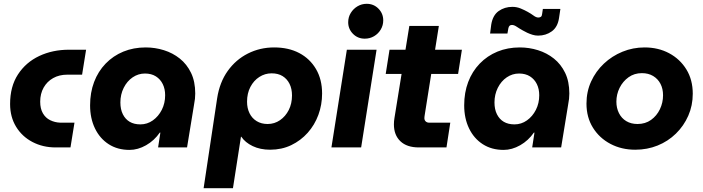

<svg xmlns="http://www.w3.org/2000/svg" viewBox="-20 -774 3689 1008"><path d="M272 0Q205 0 150.5 -28.5Q96 -57 64.5 -108.5Q33 -160 33 -228Q33 -320 74.5 -383.5Q116 -447 186 -480Q256 -513 342 -513H432L411 -382H333Q291 -382 259 -364Q227 -346 209 -314Q191 -282 191 -240Q191 -204 205 -179.5Q219 -155 243.5 -143Q268 -131 296 -130H371L350 0Z M660 13Q597 13 550.5 -17Q504 -47 478.5 -100Q453 -153 453 -221Q453 -288 474 -343.5Q495 -399 534.5 -440Q574 -481 627.5 -503Q681 -525 745 -525Q794 -525 840.5 -510.5Q887 -496 924 -466.5Q961 -437 983 -391.5Q1005 -346 1005 -283Q1005 -269 1003.5 -255Q1002 -241 998 -220L962 0H810L822 -78H819Q790 -36 747 -11.5Q704 13 660 13ZM717 -121Q753 -121 782.5 -142Q812 -163 829.5 -197.5Q847 -232 847 -274Q847 -307 834.5 -332.5Q822 -358 798.5 -373Q775 -388 741 -388Q706 -388 676.5 -368Q647 -348 629.5 -313Q612 -278 612 -236Q612 -200 625 -174Q638 -148 661 -134.5Q684 -121 717 -121Z M1049 214 1120 -258Q1133 -342 1175.5 -401.5Q1218 -461 1281.5 -493Q1345 -525 1419 -525Q1495 -525 1551 -495.5Q1607 -466 1639 -411.5Q1671 -357 1671 -283Q1671 -224 1651.5 -171Q1632 -118 1595.5 -77Q1559 -36 1509 -12Q1459 12 1398 12Q1346 12 1306.5 -7Q1267 -26 1247 -56H1245L1203 214ZM1385 -123Q1421 -123 1450 -143Q1479 -163 1496 -196.5Q1513 -230 1513 -273Q1513 -308 1500 -334Q1487 -360 1463.5 -374.5Q1440 -389 1406 -389Q1371 -389 1341.5 -370Q1312 -351 1294.5 -317.5Q1277 -284 1277 -240Q1277 -206 1290 -179.5Q1303 -153 1327.5 -138Q1352 -123 1385 -123Z M1720 0 1801 -513H1957L1876 0ZM1895 -571Q1858 -571 1833 -596.5Q1808 -622 1808 -657Q1808 -684 1821.5 -706Q1835 -728 1857 -741Q1879 -754 1905 -754Q1942 -754 1967 -728.5Q1992 -703 1992 -667Q1992 -641 1979 -619Q1966 -597 1944 -584Q1922 -571 1895 -571Z M2179 0Q2116 0 2082 -32.5Q2048 -65 2048 -121Q2048 -138 2051 -155L2129 -638H2284L2211 -178Q2208 -161 2208 -154Q2208 -143 2215 -136.5Q2222 -130 2233 -130H2344L2324 0ZM2005 -386 2025 -513H2405L2385 -386Z M2624 13Q2561 13 2514.5 -17Q2468 -47 2442.5 -100Q2417 -153 2417 -221Q2417 -288 2438 -343.5Q2459 -399 2498.5 -440Q2538 -481 2591.5 -503Q2645 -525 2709 -525Q2758 -525 2804.5 -510.5Q2851 -496 2888 -466.5Q2925 -437 2947 -391.5Q2969 -346 2969 -283Q2969 -269 2967.5 -255Q2966 -241 2962 -220L2926 0H2774L2786 -78H2783Q2754 -36 2711 -11.5Q2668 13 2624 13ZM2681 -121Q2717 -121 2746.5 -142Q2776 -163 2793.5 -197.5Q2811 -232 2811 -274Q2811 -307 2798.5 -332.5Q2786 -358 2762.5 -373Q2739 -388 2705 -388Q2670 -388 2640.5 -368Q2611 -348 2593.5 -313Q2576 -278 2576 -236Q2576 -200 2589 -174Q2602 -148 2625 -134.5Q2648 -121 2681 -121ZM2805 -587Q2790 -587 2775.5 -591.5Q2761 -596 2748 -602Q2735 -608 2725 -614Q2707 -624 2693 -633.5Q2679 -643 2668 -643Q2660 -643 2655.5 -639Q2651 -635 2649 -626L2644 -598H2553L2559 -645Q2567 -694 2598 -716Q2629 -738 2670 -738Q2693 -738 2713.5 -729.5Q2734 -721 2750 -712Q2768 -702 2781.5 -692Q2795 -682 2806 -682Q2815 -682 2820 -686Q2825 -690 2826 -700L2830 -727H2922L2915 -680Q2908 -632 2877 -609.5Q2846 -587 2805 -587Z M3315 12Q3243 12 3185 -18.5Q3127 -49 3093 -103.5Q3059 -158 3059 -230Q3059 -293 3083.5 -346.5Q3108 -400 3150.5 -440Q3193 -480 3248 -502.5Q3303 -525 3364 -525Q3436 -525 3493 -494.5Q3550 -464 3583.5 -409.5Q3617 -355 3617 -282Q3617 -220 3593.5 -166.5Q3570 -113 3528.5 -72.5Q3487 -32 3432.5 -10Q3378 12 3315 12ZM3327 -123Q3368 -123 3398 -144.5Q3428 -166 3444.5 -200.5Q3461 -235 3461 -274Q3461 -308 3447.5 -334Q3434 -360 3409 -375Q3384 -390 3350 -390Q3310 -390 3280 -368.5Q3250 -347 3233 -313Q3216 -279 3216 -240Q3216 -207 3229.5 -180Q3243 -153 3268 -138Q3293 -123 3327 -123Z"/></svg>

Font: MuseoModerno Thin
Style: Bold Italic
Weight: 700
Italic angle: -9°
Version: Version 1.003